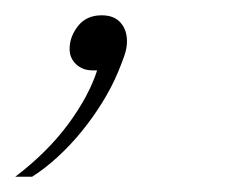

<svg xmlns="http://www.w3.org/2000/svg" viewBox="-76 -87 310 251"><path d="M-56 144Q-14 112 13 75.5Q40 39 51 5H45Q32 5 23.5 -3Q15 -11 15 -23Q15 -39 26 -53Q37 -67 57 -67Q73 -67 81.5 -57.5Q90 -48 90 -33Q90 -24 86.5 -14Q83 -4 78 8Q70 27 58 46.5Q46 66 31 84.5Q16 103 -1 118.5Q-18 134 -34 144H-56Z"/></svg>

Font: IBM Plex Serif ExtLt
Style: Italic
Weight: 200
Italic angle: -14°
Designer: Mike Abbink, Paul van der Laan, Pieter van Rosmalen
Foundry: Bold Monday
Version: Version 3.001